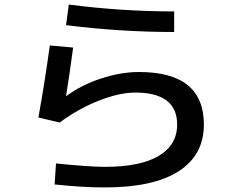

<svg xmlns="http://www.w3.org/2000/svg" viewBox="-20 -775 1040 840"><path d="M198 -576 300 -567Q283 -440 269 -355H271Q335 -403 422 -431.5Q509 -460 588 -460Q872 -460 872 -230Q872 -97 762 -26Q652 45 438 45Q341 45 219 32L225 -60Q370 -45 438 -45Q594 -45 674.5 -93Q755 -141 755 -230Q755 -370 572 -370Q502 -370 412 -334.5Q322 -299 241 -239L148 -261Q176 -416 198 -576ZM281 -755Q514 -725 742 -725V-635Q506 -635 269 -665Z"/></svg>

Font: M PLUS 1p Medium
Style: Regular
Weight: 500
Version: Version 1.062